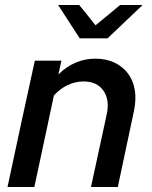

<svg xmlns="http://www.w3.org/2000/svg" viewBox="-20 -746 605 766"><path d="M10 0Q37 -127 64 -252Q91 -377 119 -504H225Q222 -490 219 -476.5Q216 -463 213 -449Q244 -480 281.5 -496Q319 -512 360 -512Q403 -512 436 -496.5Q469 -481 490 -453.5Q511 -426 517.5 -388.5Q524 -351 515 -306Q499 -229 482.5 -153Q466 -77 450 0H343L406 -291Q418 -348 392.5 -384.5Q367 -421 313 -421Q280 -421 249 -406Q218 -391 195 -365Q175 -273 156 -182Q137 -91 117 0ZM296 -726Q313 -706 329 -685.5Q345 -665 361 -645Q386 -665 410.5 -685.5Q435 -706 459 -726H549Q514 -693 479 -659.5Q444 -626 409 -593H298Q276 -626 255 -659.5Q234 -693 212 -726Z"/></svg>

Font: Rosa Sans Medium
Style: Italic
Weight: 500
Italic angle: -12°
Designer: Pentagram / MCKL
Foundry: Pentagram / MCKL
Version: Version 1.005;September 16, 2019;FontCreator 11.5.0.2425 64-